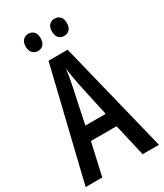

<svg xmlns="http://www.w3.org/2000/svg" viewBox="-221 -986 914 1071"><g transform="rotate(-30 236.0 -450.5)"><path d="M367 0 319 -208H154L107 0H0L173 -714H296L472 0ZM253 -519Q241 -580 235 -629Q230 -579 217 -520L170 -298H301ZM102 -846Q102 -873 116 -887Q130 -901 150 -901Q171 -901 184.5 -887Q198 -873 198 -846Q198 -818 184.5 -804Q171 -790 150 -790Q130 -790 116 -804Q102 -818 102 -846ZM271 -846Q271 -873 284.5 -887Q298 -901 319 -901Q340 -901 353.5 -887Q367 -873 367 -846Q367 -818 353.5 -804Q340 -790 319 -790Q297 -790 284 -804Q271 -818 271 -846Z"/></g></svg>

Font: Noto Sans Thai Looped ExtraCondensed Medium
Style: Regular
Weight: 500
Width: 2
Designer: Sasikarn Vongin, Ben Mitchell
Foundry: The Fontpad Ltd
Version: Version 1.001; ttfautohint (v1.8.4.7-5d5b)